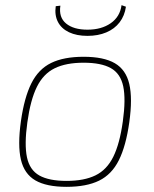

<svg xmlns="http://www.w3.org/2000/svg" viewBox="-20 -712 597 744"><path d="M304 -492Q382 -492 425 -467Q468 -442 481 -386.5Q494 -331 481 -238Q468 -146 440.5 -91Q413 -36 364 -12Q315 12 238 12Q160 12 117 -13Q74 -38 61 -93.5Q48 -149 61 -242Q74 -334 101.5 -389Q129 -444 178 -468Q227 -492 304 -492ZM304 -469Q236 -469 192 -447.5Q148 -426 123 -375.5Q98 -325 86 -238Q74 -152 84.5 -102.5Q95 -53 132.5 -32Q170 -11 238 -11Q306 -11 350 -32.5Q394 -54 419 -104.5Q444 -155 456 -242Q468 -328 457.5 -377.5Q447 -427 409.5 -448Q372 -469 304 -469ZM451 -692 468 -686Q463 -651 443.5 -625.5Q424 -600 392 -586.5Q360 -573 319 -573Q277 -573 247.5 -587Q218 -601 204.5 -627Q191 -653 196 -688L214 -690Q207 -645 236 -621Q265 -597 319 -597Q373 -597 409 -622Q445 -647 451 -692Z"/></svg>

Font: Exo 2 Thin
Style: Italic
Weight: 250
Italic angle: -8°
Designer: Natanael Gama
Foundry: Natanael Gama
Version: Version 2.010